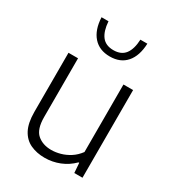

<svg xmlns="http://www.w3.org/2000/svg" viewBox="-191 -905 935 1027"><g transform="rotate(30 276.0 -392.0)"><path d="M243 9Q194 9 155.5 -8.8Q117 -26.5 95.2 -67.2Q73.5 -108 73.5 -176.5V-541.5H132.5V-178.5Q132.5 -103.5 166.2 -74.2Q200 -45 253 -45Q279.5 -45 308.5 -53Q337.5 -61 364.8 -78.5Q392 -96 413 -124.5V-541.5H472.5V0H422L417.5 -60.5H413Q378.5 -26 334.5 -8.5Q290.5 9 243 9ZM274 -634.5Q209 -634.5 172 -676.5Q135 -718.5 131.5 -794.5H174.5Q178.5 -735.5 202.2 -704.5Q226 -673.5 274 -673.5Q322 -673.5 345.5 -704.5Q369 -735.5 371.5 -794.5H414.5Q411.5 -718 375.2 -676.2Q339 -634.5 274 -634.5Z"/></g></svg>

Font: Encode Sans Condensed Thin Light
Style: Regular
Weight: 300
Version: Version 3.002